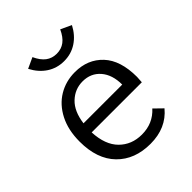

<svg xmlns="http://www.w3.org/2000/svg" viewBox="-190 -762 880 880"><g transform="rotate(-45 250.0 -322.0)"><path d="M49 -227Q49 -302 77 -356.5Q105 -411 152.5 -439.5Q200 -468 259 -468Q342 -468 393.5 -413Q445 -358 445 -251Q445 -240 443 -218H118Q122 -134 165 -91Q208 -48 274 -48Q346 -48 392 -99L432 -60Q374 10 272 10Q170 10 109.5 -52Q49 -114 49 -227ZM372 -274Q372 -338 339.5 -375.5Q307 -413 254 -413Q204 -413 167 -378Q130 -343 121 -274ZM402 -630Q379 -586 342.5 -562Q306 -538 260 -538Q214 -538 177.5 -562Q141 -586 118 -630L170 -654Q186 -619 208 -602.5Q230 -586 260 -586Q290 -586 312 -602.5Q334 -619 350 -654Z"/></g></svg>

Font: Vazir Code FD
Style: Code-FD
Weight: 400
Foundry: DejaVu fonts team - Redesigned by Saber Rastikerdar
Version: Version 1.1.2